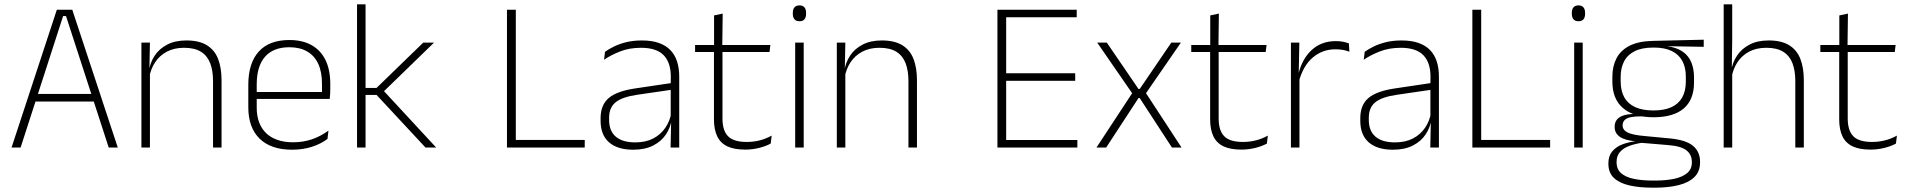

<svg xmlns="http://www.w3.org/2000/svg" viewBox="-20 -684 8844 890"><path d="M33.5 0 243.5 -639H315L526 0H484L286 -609.5H272.5L75.5 0ZM133 -213.5V-248.5H426V-213.5Z M967.5 0V-308Q967.5 -356 954.5 -390.5Q941.5 -425 912 -443.8Q882.5 -462.5 833 -462.5Q787.5 -462.5 753.5 -444.5Q719.5 -426.5 699 -395.2Q678.5 -364 671.5 -324L660.5 -356H670.5Q676 -394 697 -426Q718 -458 755 -477.2Q792 -496.5 844 -496.5Q903.5 -496.5 939.2 -474.2Q975 -452 991 -410.8Q1007 -369.5 1007 -311.5V0ZM635.5 0V-486.5H675L672.5 -362.5L675 -361V0Z M1334 10Q1236 10 1183.5 -41.2Q1131 -92.5 1131 -187V-290.5Q1131 -391.5 1179.5 -445Q1228 -498.5 1321 -498.5Q1383 -498.5 1425.2 -474.2Q1467.5 -450 1489.2 -404.8Q1511 -359.5 1511 -295.5V-278Q1511 -265.5 1510.5 -252.8Q1510 -240 1508.5 -225.5H1472Q1472.5 -245.5 1472.5 -263.2Q1472.5 -281 1472.5 -296Q1472.5 -350.5 1455.2 -388Q1438 -425.5 1404.2 -445.2Q1370.5 -465 1321 -465Q1247 -465 1208.5 -421Q1170 -377 1170 -293V-245V-239V-184.5Q1170 -147 1181 -117.5Q1192 -88 1213.2 -67.2Q1234.5 -46.5 1266 -35.5Q1297.5 -24.5 1339 -24.5Q1386 -24.5 1426.5 -38.5Q1467 -52.5 1502.5 -78.5L1498 -40Q1467.5 -17 1425.8 -3.5Q1384 10 1334 10ZM1151 -225.5V-257.5H1498.5V-225.5Z M1952.5 0 1725.5 -244H1667.5V-276.5H1725.5L1942 -486.5H1992L1753 -254.5V-269L2002 0ZM1635 0V-664H1674.5V0Z M2371 0H2330V-639H2371ZM2349 -35.5H2690.5V0H2349Z M3088.5 0 3091 -125 3089 -131.5V-290L3089.5 -328Q3089.5 -394.5 3056 -428.5Q3022.5 -462.5 2951.5 -462.5Q2897.5 -462.5 2854.2 -445.5Q2811 -428.5 2780 -407L2784.5 -444Q2801 -456 2825.8 -468.2Q2850.5 -480.5 2883 -488.5Q2915.5 -496.5 2956 -496.5Q3001 -496.5 3033.8 -485Q3066.5 -473.5 3087.5 -451.8Q3108.5 -430 3118.5 -399Q3128.5 -368 3128.5 -328.5V0ZM2915 10Q2842.5 10 2803.2 -24.2Q2764 -58.5 2764 -124V-136.5Q2764 -197.5 2802 -229.8Q2840 -262 2927 -274.5L3098.5 -300L3100.5 -269L2932.5 -244.5Q2864 -234.5 2833.8 -210Q2803.5 -185.5 2803.5 -138.5V-128Q2803.5 -77 2834.5 -50.5Q2865.5 -24 2925 -24Q2973.5 -24 3008.2 -42.2Q3043 -60.5 3064.2 -91.8Q3085.5 -123 3092 -162L3102.5 -131H3093.5Q3088.5 -94 3067.5 -61.8Q3046.5 -29.5 3008.5 -9.8Q2970.5 10 2915 10Z M3434.5 9.5Q3383 9.5 3351.2 -5.8Q3319.5 -21 3304.5 -52.2Q3289.5 -83.5 3289.5 -130.5V-459H3329V-134.5Q3329 -79 3354.8 -52.5Q3380.5 -26 3441.5 -26Q3472 -26 3501.2 -33.2Q3530.5 -40.5 3557 -55.5L3552.5 -18.5Q3529.5 -6 3498.2 1.8Q3467 9.5 3434.5 9.5ZM3202 -443V-475.5H3551L3547 -443ZM3290 -469.5V-612.5L3330 -621L3328 -469.5Z M3666 0V-486.5H3705.5V0ZM3686 -585.5Q3670.5 -585.5 3662.8 -594.5Q3655 -603.5 3655 -620.5V-624.5Q3655 -641 3662.8 -650Q3670.5 -659 3686 -659Q3701 -659 3708.8 -650Q3716.5 -641 3716.5 -624.5V-620.5Q3716.5 -603 3708.8 -594.2Q3701 -585.5 3686 -585.5Z M4191 0V-308Q4191 -356 4178 -390.5Q4165 -425 4135.5 -443.8Q4106 -462.5 4056.5 -462.5Q4011 -462.5 3977 -444.5Q3943 -426.5 3922.5 -395.2Q3902 -364 3895 -324L3884 -356H3894Q3899.5 -394 3920.5 -426Q3941.5 -458 3978.5 -477.2Q4015.5 -496.5 4067.5 -496.5Q4127 -496.5 4162.8 -474.2Q4198.5 -452 4214.5 -410.8Q4230.5 -369.5 4230.5 -311.5V0ZM3859 0V-486.5H3898.5L3896 -362.5L3898.5 -361V0Z M4603.5 0V-639H4644V0ZM4616 0V-35H4974V0ZM4626 -309.5V-344.5H4964V-309.5ZM4615 -604V-639H4971V-604Z M5062.5 0 5232 -258V-246L5066 -486.5H5110.5L5257.5 -271.5H5263L5409.5 -486.5H5454L5288 -246V-258.5L5457 0H5412.5L5263 -229.5H5257.5L5107.5 0Z M5734.5 9.5Q5683 9.5 5651.2 -5.8Q5619.5 -21 5604.5 -52.2Q5589.5 -83.5 5589.5 -130.5V-459H5629V-134.5Q5629 -79 5654.8 -52.5Q5680.5 -26 5741.5 -26Q5772 -26 5801.2 -33.2Q5830.5 -40.5 5857 -55.5L5852.5 -18.5Q5829.5 -6 5798.2 1.8Q5767 9.5 5734.5 9.5ZM5502 -443V-475.5H5851L5847 -443ZM5590 -469.5V-612.5L5630 -621L5628 -469.5Z M6000.5 -305 5987.5 -334 5998 -337.5Q6014.5 -409.5 6059.5 -451.5Q6104.5 -493.5 6172.5 -493.5Q6192 -493.5 6207 -490.2Q6222 -487 6232.5 -483L6235 -444Q6222.5 -449.5 6206 -452.5Q6189.5 -455.5 6170 -455.5Q6110.5 -455.5 6065.5 -417.5Q6020.5 -379.5 6000.5 -305ZM5964 0V-486.5H6003L6000 -338L6003.5 -334.5V0Z M6610 0 6612.5 -125 6610.5 -131.5V-290L6611 -328Q6611 -394.5 6577.5 -428.5Q6544 -462.5 6473 -462.5Q6419 -462.5 6375.8 -445.5Q6332.5 -428.5 6301.5 -407L6306 -444Q6322.5 -456 6347.2 -468.2Q6372 -480.5 6404.5 -488.5Q6437 -496.5 6477.5 -496.5Q6522.5 -496.5 6555.2 -485Q6588 -473.5 6609 -451.8Q6630 -430 6640 -399Q6650 -368 6650 -328.5V0ZM6436.5 10Q6364 10 6324.8 -24.2Q6285.5 -58.5 6285.5 -124V-136.5Q6285.5 -197.5 6323.5 -229.8Q6361.5 -262 6448.5 -274.5L6620 -300L6622 -269L6454 -244.5Q6385.5 -234.5 6355.2 -210Q6325 -185.5 6325 -138.5V-128Q6325 -77 6356 -50.5Q6387 -24 6446.5 -24Q6495 -24 6529.8 -42.2Q6564.5 -60.5 6585.8 -91.8Q6607 -123 6613.5 -162L6624 -131H6615Q6610 -94 6589 -61.8Q6568 -29.5 6530 -9.8Q6492 10 6436.5 10Z M6846 0H6805V-639H6846ZM6824 -35.5H7165.5V0H6824Z M7277 0V-486.5H7316.5V0ZM7297 -585.5Q7281.5 -585.5 7273.8 -594.5Q7266 -603.5 7266 -620.5V-624.5Q7266 -641 7273.8 -650Q7281.5 -659 7297 -659Q7312 -659 7319.8 -650Q7327.5 -641 7327.5 -624.5V-620.5Q7327.5 -603 7319.8 -594.2Q7312 -585.5 7297 -585.5Z M7645 -140.5Q7553 -140.5 7503.5 -182.8Q7454 -225 7454 -306V-328Q7454 -376.5 7473 -413.5Q7492 -450.5 7533.5 -471.8Q7575 -493 7641.5 -494.5L7877.5 -500V-467L7704 -470V-470.5Q7751.5 -464.5 7779.8 -444.8Q7808 -425 7820.2 -394.5Q7832.5 -364 7832.5 -325V-302Q7832.5 -222 7784.8 -181.2Q7737 -140.5 7645 -140.5ZM7642 153H7651.5Q7702.5 153 7740.8 144.8Q7779 136.5 7800.8 118.2Q7822.5 100 7822.5 69V67Q7822.5 32.5 7797.2 12.8Q7772 -7 7712.5 -11.5L7581.5 -22.5L7600 -23.5Q7562.5 -18.5 7534 -8.2Q7505.5 2 7489.5 20.2Q7473.5 38.5 7473.5 66.5V68Q7473.5 100.5 7494.8 119Q7516 137.5 7554 145.2Q7592 153 7642 153ZM7640.5 186Q7579 186 7533 175.5Q7487 165 7461.2 140.8Q7435.5 116.5 7435.5 75V73Q7435.5 39.5 7453.2 18Q7471 -3.5 7500.5 -14.8Q7530 -26 7565 -29.5L7564 -28.5Q7511.5 -33.5 7488 -50.2Q7464.5 -67 7464.5 -95.5V-96Q7464.5 -114 7473.2 -127Q7482 -140 7501.5 -147.5Q7521 -155 7552 -155.5V-163L7620 -144L7581.5 -144.5Q7536.5 -144 7519 -133.8Q7501.5 -123.5 7501.5 -103.5V-103Q7501.5 -81.5 7524.2 -70Q7547 -58.5 7603 -53.5L7719.5 -42.5Q7794.5 -35.5 7827.5 -8.2Q7860.5 19 7860.5 66.5V69Q7860.5 111 7834.2 136.8Q7808 162.5 7761 174.2Q7714 186 7651 186ZM7644.5 -172Q7694 -172 7727.2 -187Q7760.5 -202 7777.5 -232Q7794.5 -262 7794.5 -305.5V-329.5Q7794.5 -372 7778 -402Q7761.5 -432 7728.8 -447.8Q7696 -463.5 7647.5 -463.5H7643.5Q7590 -463.5 7556.5 -446.2Q7523 -429 7507.8 -398.5Q7492.5 -368 7492.5 -328.5V-307Q7492.5 -262.5 7509.5 -232.5Q7526.5 -202.5 7560.2 -187.2Q7594 -172 7644.5 -172Z M8302 0V-308Q8302 -356 8289 -390.5Q8276 -425 8246.5 -443.8Q8217 -462.5 8167.5 -462.5Q8121.5 -462.5 8087.8 -444.5Q8054 -426.5 8033.8 -395.5Q8013.5 -364.5 8006.5 -324L7993 -356H8005Q8010.5 -394 8031.8 -426Q8053 -458 8089.8 -477.2Q8126.5 -496.5 8178.5 -496.5Q8238 -496.5 8273.8 -474.2Q8309.5 -452 8325.5 -410.8Q8341.5 -369.5 8341.5 -311.5V0ZM7970 0V-664H8009.5V-498.5L8007.5 -359L8009.5 -355V0Z M8650.5 9.5Q8599 9.5 8567.2 -5.8Q8535.5 -21 8520.5 -52.2Q8505.5 -83.5 8505.5 -130.5V-459H8545V-134.5Q8545 -79 8570.8 -52.5Q8596.5 -26 8657.5 -26Q8688 -26 8717.2 -33.2Q8746.5 -40.5 8773 -55.5L8768.5 -18.5Q8745.5 -6 8714.2 1.8Q8683 9.5 8650.5 9.5ZM8418 -443V-475.5H8767L8763 -443ZM8506 -469.5V-612.5L8546 -621L8544 -469.5Z"/></svg>

Font: Anek Latin ExtraLight
Style: Regular
Weight: 250
Designer: Yesha Goshar
Foundry: Ek Type
Version: Version 1.003